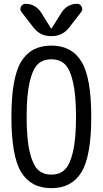

<svg xmlns="http://www.w3.org/2000/svg" viewBox="-20 -980 540 1010"><path d="M303.7 -914.1Q334 -960 385.7 -960Q401.4 -960 409.2 -944.8Q417 -929.7 407.2 -917L343.8 -835Q308.6 -790 252.9 -790H247.1Q191.4 -790 156.2 -835L92.8 -917Q83 -929.7 90.3 -944.8Q97.7 -960 114.3 -960Q166 -960 196.3 -914.1L248 -831.1Q248 -830.1 250 -830.1Q252 -830.1 252 -831.1ZM320.8 -642.6Q293.9 -668 250 -668Q206.1 -668 179.2 -642.6Q152.3 -617.2 136.2 -549.3Q120.1 -481.4 120.1 -365.2Q120.1 -249 136.2 -181.2Q152.3 -113.3 179.2 -87.4Q206.1 -61.5 250 -61.5Q293.9 -61.5 320.8 -87.4Q347.7 -113.3 363.8 -181.2Q379.9 -249 379.9 -365.2Q379.9 -481.4 363.8 -549.3Q347.7 -617.2 320.8 -642.6ZM408.7 -74.7Q357.4 9.8 250 9.8Q142.6 9.8 91.3 -74.7Q40 -159.2 40 -365.2Q40 -571.3 91.3 -655.8Q142.6 -740.2 250 -740.2Q357.4 -740.2 408.7 -655.8Q460 -571.3 460 -365.2Q460 -159.2 408.7 -74.7Z"/></svg>

Font: Rounded Mgen+ 2m regular
Style: Regular
Weight: 400
Designer: [Source Han Sans]
Ryoko NISHIZUKA  (kana & ideographs); Paul D. Hunt (Latin, Greek & Cyrillic); Wenlong ZHANG  (bopomofo
Version: Version 1.059.20150602